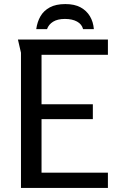

<svg xmlns="http://www.w3.org/2000/svg" viewBox="-20 -923 589 943"><path d="M68 -729H510V-654H184V-411H436V-338H184V-75H510V0H83V-664ZM158 -780Q163 -816 179 -843.5Q195 -871 225 -887Q255 -903 301 -903Q346 -903 375.5 -887Q405 -871 421.5 -843.5Q438 -816 441 -780H388Q382 -804 358.5 -817Q335 -830 299 -830Q263 -830 241 -816.5Q219 -803 211 -780Z"/></svg>

Font: Rosario Medium
Style: Regular
Weight: 500
Version: Version 1.201